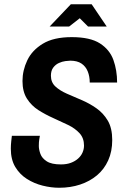

<svg xmlns="http://www.w3.org/2000/svg" viewBox="-20 -873 587 905"><path d="M259 12Q221 12 181 2Q141 -8 107 -29.5Q73 -51 52 -86Q31 -121 31 -172Q31 -189 33 -207.5Q35 -226 36 -233H168Q167 -227 165 -215.5Q163 -204 163 -185Q163 -168 170.5 -147.5Q178 -127 200.5 -112.5Q223 -98 267 -98Q294 -98 314 -105.5Q334 -113 348 -125.5Q362 -138 369 -154Q376 -170 376 -187Q376 -222 355 -245Q334 -268 301 -284Q268 -300 231 -316.5Q194 -333 161 -354Q128 -375 107 -408Q86 -441 86 -491Q86 -541 108.5 -588.5Q131 -636 182 -667Q233 -698 318 -698Q405 -698 451 -668.5Q497 -639 514.5 -590.5Q532 -542 532 -484H403Q403 -513 393.5 -536.5Q384 -560 364 -573.5Q344 -587 311 -587Q303 -587 288 -585Q273 -583 257.5 -576Q242 -569 231 -554.5Q220 -540 220 -516Q220 -485 241 -465.5Q262 -446 295 -431.5Q328 -417 364.5 -401.5Q401 -386 434 -363Q467 -340 488 -304.5Q509 -269 509 -213Q509 -159 490 -117Q471 -75 437 -46.5Q403 -18 357.5 -3Q312 12 259 12ZM214 -748 314 -853H412L483 -748H395L356 -787L306 -748Z"/></svg>

Font: Archivo Narrow
Style: Bold Italic
Weight: 700
Italic angle: -8°
Designer: Hector Gatti
Foundry: Omnibus-Type
Version: Version 3.002